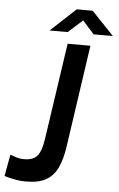

<svg xmlns="http://www.w3.org/2000/svg" viewBox="-61 -948 619 999"><g transform="rotate(5 249.0 -448.0)"><path d="M114 10Q79 10 46.2 2.8Q13.5 -4.5 0 -9L20.5 -122Q34.5 -117.5 52 -111.2Q69.5 -105 94.5 -105Q142.5 -105 163.5 -131.8Q184.5 -158.5 193 -220.5L267 -723H386L308 -187.5Q298.5 -123 278.2 -79.2Q258 -35.5 219 -12.8Q180 10 114 10ZM167.5 -783.5 298.5 -905.5H382L498 -783.5H397.5L337 -851L262 -783.5Z"/></g></svg>

Font: Public Sans SemiBold
Style: Italic
Weight: 600
Italic angle: -8°
Designer: The Public Sans project authors (U.S. Web Design System). Libre Franklin designed by Pablo Impallari and Rodrigo Fuenzal
Version: Version 1.007; ttfautohint (v1.8.1) -l 8 -r 50 -G 200 -x 14 